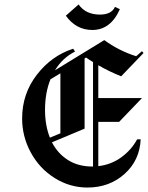

<svg xmlns="http://www.w3.org/2000/svg" viewBox="-20 -819 658 853"><path d="M272.5 -749.2Q318.3 -685.8 390 -685.8Q471.7 -685.8 512.5 -778.3L490.8 -788.3Q475 -754.2 424.2 -754.2Q360.8 -754.2 329.2 -799.2ZM443.3 -640.8Q508.3 -593.3 585 -569.2L610.8 -591.7L617.5 -583.3L518.3 -480Q465.8 -500.8 416.7 -529.2Q416.7 -505 416.7 -456.2Q416.7 -407.5 416.7 -383.3H610.8L509.2 -277.5H416.7Q416.7 -245 416.7 -179.2Q416.7 -113.3 416.7 -80.8Q474.2 -87.5 519.2 -120.4Q564.2 -153.3 589.2 -200H605Q600.8 -106.7 533.3 -46.2Q465.8 14.2 368.3 14.2Q290 14.2 222.5 -28.3Q155 -70.8 116.7 -141.7Q78.3 -212.5 78.3 -292.5Q78.3 -402.5 143.8 -487.1Q209.2 -571.7 305 -602.5L313.3 -590Q257.5 -561.7 224.2 -506.7L443.3 -640.8ZM201.7 -207.5 248.3 -226.7Q248.3 -271.7 248.3 -360.4Q248.3 -449.2 248.3 -493.3L204.2 -466.7Q180 -406.7 180 -330.8Q180 -261.7 201.7 -207.5ZM210.8 -186.7Q236.7 -136.7 282.1 -107.9Q327.5 -79.2 390 -79.2Q391.7 -79.2 393.3 -79.2Q393.3 -156.7 393.3 -311.2Q393.3 -465.8 393.3 -543.3Q377.5 -552.5 362.5 -563.3L355.8 -559.2V-247.5Z"/></svg>

Font: Chomsky
Style: Regular
Weight: 400
Version: Version 2.3